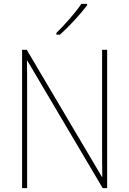

<svg xmlns="http://www.w3.org/2000/svg" viewBox="-20 -971 667 991"><path d="M430 -944V-951H400C369 -905 316 -845 271 -801V-792H289C337 -834 395 -898 430 -944ZM533 0V-714H507V-200C507 -160 507 -107 508 -58H506L118 -714H94V0H120V-519C120 -573 120 -612 119 -658H121L510 0Z"/></svg>

Font: Noto Sans Arabic SemCond Thin
Style: Regular
Weight: 100
Width: 4
Designer: Monotype Design Team, Nadine Chahine, Nizar Qandah and Khaled Hosny
Foundry: Monotype Imaging Inc.
Version: Version 2.012